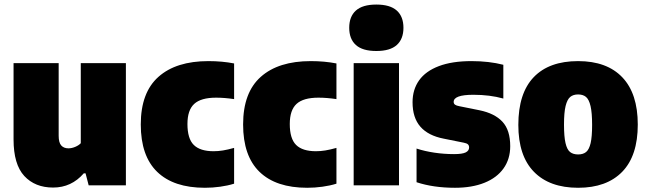

<svg xmlns="http://www.w3.org/2000/svg" viewBox="-20 -834 2913 864"><path d="M41 -206.5V-550H244V-223Q244 -192.5 255.5 -179.5Q267 -166.5 288 -166.5Q302.5 -166.5 318.2 -173Q334 -179.5 343.5 -189.5V-550H546.5V0H379L365 -54H357Q301.5 10 219 10Q137.5 10 89.2 -42.2Q41 -94.5 41 -206.5Z M613.5 -274Q613.5 -417.5 693 -488.2Q772.5 -559 918 -559Q980 -559 1033.5 -548.5V-388Q989.5 -394.5 952.5 -394.5Q884.5 -394.5 854 -366.5Q823.5 -338.5 823.5 -276Q823.5 -210 852 -181.8Q880.5 -153.5 941 -153.5Q962 -153.5 983.5 -157Q1005 -160.5 1033.5 -168.5V-7.5Q1005 1.5 970.8 6.2Q936.5 11 902 11Q761.5 11 687.5 -60.5Q613.5 -132 613.5 -274Z M1074 -274Q1074 -417.5 1153.5 -488.2Q1233 -559 1378.5 -559Q1440.5 -559 1494 -548.5V-388Q1450 -394.5 1413 -394.5Q1345 -394.5 1314.5 -366.5Q1284 -338.5 1284 -276Q1284 -210 1312.5 -181.8Q1341 -153.5 1401.5 -153.5Q1422.5 -153.5 1444 -157Q1465.5 -160.5 1494 -168.5V-7.5Q1465.5 1.5 1431.2 6.2Q1397 11 1362.5 11Q1222 11 1148 -60.5Q1074 -132 1074 -274Z M1571.5 0V-550H1775.5V0ZM1551.5 -709Q1551.5 -759.5 1581.5 -786.5Q1611.5 -813.5 1673.5 -813.5Q1735.5 -813.5 1765.5 -786.5Q1795.5 -759.5 1795.5 -709Q1795.5 -658.5 1765.5 -631.5Q1735.5 -604.5 1673.5 -604.5Q1611.5 -604.5 1581.5 -631.5Q1551.5 -658.5 1551.5 -709Z M1854.5 -14V-165.5Q1891 -153.5 1934.8 -147Q1978.5 -140.5 2023.5 -140.5Q2060.5 -140.5 2075.8 -148.2Q2091 -156 2091 -170.5Q2091 -179.5 2085.5 -184.5Q2080 -189.5 2066.5 -192L1977 -210Q1907 -223.5 1871.8 -263.8Q1836.5 -304 1836.5 -374Q1836.5 -431 1866 -472.5Q1895.5 -514 1955 -536.5Q2014.5 -559 2101.5 -559Q2180.5 -559 2245 -542.5V-390.5Q2184.5 -407.5 2110.5 -407.5Q2021.5 -407.5 2021.5 -375.5Q2021.5 -367.5 2027.5 -363Q2033.5 -358.5 2047.5 -356L2137 -338Q2206 -324 2241 -286.2Q2276 -248.5 2276 -176Q2276 -118.5 2246 -76.2Q2216 -34 2160 -11.5Q2104 11 2027.5 11Q1930 11 1854.5 -14Z M2312.5 -272Q2312.5 -414.5 2381.8 -486.8Q2451 -559 2581.5 -559Q2711 -559 2780.5 -486Q2850 -413 2850 -273.5Q2850 -133 2780 -61Q2710 11 2581.5 11Q2453 11 2382.8 -60.8Q2312.5 -132.5 2312.5 -272ZM2644.5 -272Q2644.5 -326.5 2637.5 -356.5Q2630.5 -386.5 2617 -397.8Q2603.5 -409 2581.5 -409Q2559.5 -409 2546 -397.8Q2532.5 -386.5 2525.2 -357Q2518 -327.5 2518 -273.5Q2518 -219.5 2524.8 -190.2Q2531.5 -161 2545.2 -150Q2559 -139 2581.5 -139Q2604 -139 2617.5 -150Q2631 -161 2637.8 -189.8Q2644.5 -218.5 2644.5 -272Z"/></svg>

Font: Encode Sans SemiCondensed Black
Style: Regular
Weight: 900
Width: 4
Designer: Multiple Designers
Foundry: Impallari Type
Version: Version 2.000